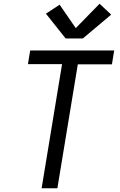

<svg xmlns="http://www.w3.org/2000/svg" viewBox="-20 -1004 640 1024"><path d="M202 0 311 -662H129L141 -735H589L577 -661H395L286 0ZM330 -799 225 -931 298 -979 384 -854 511 -984 573 -926 422 -799Z"/></svg>

Font: Iosevka Curly Extended Oblique
Style: Regular
Weight: 400
Width: 7
Italic angle: -9°
Monospace: yes
Designer: Belleve Invis
Foundry: Belleve Invis
Version: Version 11.1.0; ttfautohint (v1.8.3)